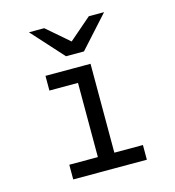

<svg xmlns="http://www.w3.org/2000/svg" viewBox="-109 -824 833 915"><g transform="rotate(-15 308.0 -366.0)"><path d="M280.5 -15V-511H361.8V-15ZM139.5 0V-72.5H502.8V0ZM139.5 -438.5V-511H325.5V-438.5ZM258.2 -576 117.2 -732H192.5L302.5 -637L412.5 -732H487.8L346.8 -576Z"/></g></svg>

Font: Overpass Mono Light
Style: Regular
Weight: 300
Monospace: yes
Designer: Delve Withrington, Dave Bailey
Foundry: Delve Fonts LLC
Version: Version 4.000